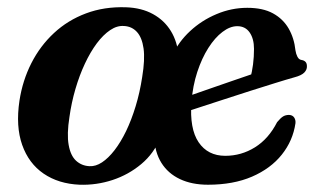

<svg xmlns="http://www.w3.org/2000/svg" viewBox="-20 -497 874 528"><path d="M326.5 -477Q369.5 -475.5 400.8 -458.2Q432 -441 450 -411.5Q468 -382 471 -343.5L454.5 -345.5Q471 -382 502.8 -411.5Q534.5 -441 575.5 -458.2Q616.5 -475.5 660 -475.5Q703 -475.5 730.8 -460.2Q758.5 -445 773.8 -418.5Q789 -392 792.5 -358.5Q794 -348.5 798 -340.8Q802 -333 809.5 -332Q816 -331 820 -327Q824 -323 824 -315Q824.5 -305.5 816.8 -297.5Q809 -289.5 790 -284.5Q768.5 -278.5 736.5 -268.5Q704.5 -258.5 667.5 -246.8Q630.5 -235 594.5 -223.2Q558.5 -211.5 528.8 -201.8Q499 -192 481 -186.2Q463 -180.5 463 -180.5L459 -219Q459 -219 473.2 -224Q487.5 -229 511.2 -237.2Q535 -245.5 563.8 -255.5Q592.5 -265.5 621.5 -275.5Q650.5 -285.5 675.5 -294L668.5 -282.5Q673 -298.5 675.8 -319.5Q678.5 -340.5 678.5 -362.5Q678.5 -390.5 666.5 -407.8Q654.5 -425 632.5 -425Q612.5 -425 591.8 -409.2Q571 -393.5 553 -365.2Q535 -337 522.5 -299Q510 -261 506.5 -216Q501 -143 526.2 -105.8Q551.5 -68.5 599.5 -68.5Q643.5 -68.5 681 -91.8Q718.5 -115 742 -161Q751.5 -172.5 758.5 -176.8Q765.5 -181 775 -181Q784.5 -180.5 789 -173.8Q793.5 -167 792.5 -158Q785.5 -110 755 -71.8Q724.5 -33.5 673 -11.2Q621.5 11 552 11Q507.5 11 474.8 -4.5Q442 -20 423.8 -49.2Q405.5 -78.5 404 -120.5L421 -118.5Q403.5 -75 368.5 -45.8Q333.5 -16.5 289.5 -2Q245.5 12.5 199 11Q141 8.5 100 -19.5Q59 -47.5 41 -98.5Q23 -149.5 33.5 -220Q42 -275.5 66.2 -323.2Q90.5 -371 128.5 -406.2Q166.5 -441.5 216.5 -460.2Q266.5 -479 326.5 -477ZM226 -40Q243 -39 260.5 -50.5Q278 -62 295 -84Q312 -106 326.8 -136.5Q341.5 -167 353 -204.8Q364.5 -242.5 371 -285Q379 -333.5 374.8 -363.8Q370.5 -394 356.5 -409.2Q342.5 -424.5 321 -425.5Q302 -427 283 -414.2Q264 -401.5 246.2 -377.8Q228.5 -354 213.5 -322Q198.5 -290 187.5 -252.5Q176.5 -215 171 -175.5Q163.5 -128 168.8 -98.5Q174 -69 189.2 -55Q204.5 -41 226 -40Z"/></svg>

Font: Fraunces SemiBold
Style: Italic
Weight: 600
Italic angle: -16°
Version: Version 1.000;[b76b70a41]